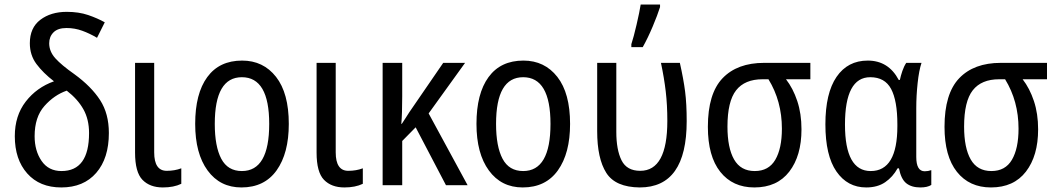

<svg xmlns="http://www.w3.org/2000/svg" viewBox="-20 -813 4637 843"><path d="M111 -623Q111 -571 140 -532Q169 -493 217 -456Q141 -429 93 -367Q45 -305 45 -215Q45 -113 99.5 -51.5Q154 10 249 10Q347 10 402.5 -54Q458 -118 458 -229Q458 -314 419.5 -373.5Q381 -433 307 -487Q250 -527 223 -557Q196 -587 196 -623Q196 -652 215 -671Q234 -690 272 -690Q308 -690 341 -678Q374 -666 406 -647L440 -715Q408 -733 367 -747Q326 -761 273 -761Q203 -761 157 -726Q111 -691 111 -623ZM371 -229Q371 -62 250 -62Q193 -62 162.5 -106.5Q132 -151 132 -215Q132 -299 175 -347.5Q218 -396 273 -415Q321 -378 346 -333.5Q371 -289 371 -229Z M573 -537V-143Q573 -57 605.5 -23.5Q638 10 695 10Q743 10 776 -6V-74Q747 -63 712 -63Q657 -63 657 -144V-537Z M1043 -547Q943 -547 890 -474.5Q837 -402 837 -269Q837 -139 891.5 -64.5Q946 10 1040 10Q1141 10 1194.5 -65Q1248 -140 1248 -269Q1248 -404 1192 -475.5Q1136 -547 1043 -547ZM1042 -474Q1162 -474 1162 -269Q1162 -62 1042 -62Q980 -62 951.5 -116Q923 -170 923 -269Q923 -474 1042 -474Z M1370 -537V-143Q1370 -57 1402.5 -23.5Q1435 10 1492 10Q1540 10 1573 -6V-74Q1544 -63 1509 -63Q1454 -63 1454 -144V-537Z M1926 -537 1777 -320Q1770 -308 1761 -295Q1752 -282 1744 -269H1742Q1746 -313 1746 -390V-537H1660V0H1746V-194L1805 -254L1938 0H2033L1862 -315L2022 -537Z M2278 -547Q2178 -547 2125 -474.5Q2072 -402 2072 -269Q2072 -139 2126.5 -64.5Q2181 10 2275 10Q2376 10 2429.5 -65Q2483 -140 2483 -269Q2483 -404 2427 -475.5Q2371 -547 2278 -547ZM2277 -474Q2397 -474 2397 -269Q2397 -62 2277 -62Q2215 -62 2186.5 -116Q2158 -170 2158 -269Q2158 -474 2277 -474Z M2802 -606Q2824 -645 2845.5 -696Q2867 -747 2878 -782V-793H2793Q2788 -761 2775 -705Q2762 -649 2752 -619V-606ZM2995 -281Q2995 -357 2988 -411.5Q2981 -466 2965 -537H2882Q2896 -471 2903 -411.5Q2910 -352 2910 -282Q2910 -63 2791 -63Q2732 -63 2709 -109Q2686 -155 2686 -234V-537H2602V-237Q2602 -117 2642 -54Q2682 9 2789 10Q2995 10 2995 -281Z M3431 -465H3538V-537H3335Q3217 -537 3152.5 -469.5Q3088 -402 3088 -256Q3088 -127 3142.5 -58.5Q3197 10 3292 10Q3392 10 3445.5 -59.5Q3499 -129 3499 -245Q3499 -314 3480.5 -369.5Q3462 -425 3431 -465ZM3328 -465H3354Q3413 -369 3413 -248Q3413 -161 3384 -111.5Q3355 -62 3294 -62Q3232 -62 3203 -113Q3174 -164 3174 -257Q3174 -368 3212 -416.5Q3250 -465 3328 -465Z M3921 -74H3927Q3936 -27 3959 -8.5Q3982 10 4021 10Q4052 10 4069 -1V-66Q4055 -61 4040 -61Q4003 -61 4003 -124V-338Q4003 -393 4009 -448.5Q4015 -504 4026 -537H3959Q3949 -522 3942 -501.5Q3935 -481 3931 -462H3926Q3881 -547 3790 -547Q3702 -547 3653 -475.5Q3604 -404 3604 -267Q3604 -130 3652.5 -60Q3701 10 3783 10Q3833 10 3866.5 -13Q3900 -36 3921 -74ZM3690 -266Q3690 -474 3801 -474Q3865 -474 3892.5 -422.5Q3920 -371 3920 -267V-259Q3920 -62 3803 -62Q3690 -62 3690 -266Z M4470 -465H4577V-537H4374Q4256 -537 4191.5 -469.5Q4127 -402 4127 -256Q4127 -127 4181.5 -58.5Q4236 10 4331 10Q4431 10 4484.5 -59.5Q4538 -129 4538 -245Q4538 -314 4519.5 -369.5Q4501 -425 4470 -465ZM4367 -465H4393Q4452 -369 4452 -248Q4452 -161 4423 -111.5Q4394 -62 4333 -62Q4271 -62 4242 -113Q4213 -164 4213 -257Q4213 -368 4251 -416.5Q4289 -465 4367 -465Z"/></svg>

Font: Noto Sans Display SemiCondensed
Style: Regular
Weight: 400
Width: 4
Designer: Monotype Design team
Foundry: Monotype Imaging Inc.
Version: 1.000